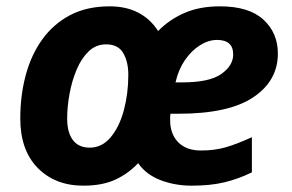

<svg xmlns="http://www.w3.org/2000/svg" viewBox="-20 -576 922 606"><path d="M243 10Q154 10 99 -46Q44 -102 44 -202Q44 -274 61 -338Q78 -402 113 -451Q148 -500 201 -528Q254 -556 326 -556Q378 -556 416.5 -536Q455 -516 479 -478Q514 -514 562 -535Q610 -556 674 -556Q766 -556 811.5 -514Q857 -472 857 -407Q857 -321 779.5 -269Q702 -217 543 -217H518Q517 -211 517 -206.5Q517 -202 517 -197Q517 -153 542.5 -127Q568 -101 614 -101Q657 -101 692 -111Q727 -121 775 -143V-32Q732 -11 688 -0.5Q644 10 585 10Q532 10 486.5 -7.5Q441 -25 416 -61Q385 -28 344 -9Q303 10 243 10ZM534 -316H556Q641 -316 678.5 -342.5Q716 -369 716 -404Q716 -450 665 -450Q638 -450 611 -433Q584 -416 563.5 -386Q543 -356 534 -316ZM263 -110Q302 -110 329.5 -143Q357 -176 371 -228.5Q385 -281 385 -340Q385 -381 369 -408.5Q353 -436 315 -436Q283 -436 260 -414Q237 -392 222 -356.5Q207 -321 199.5 -280Q192 -239 192 -202Q192 -158 210 -134Q228 -110 263 -110Z"/></svg>

Font: Noto IKEA Latin
Style: Bold Italic
Weight: 700
Italic angle: -12°
Designer: Monotype Design Team
Foundry: Monotype Imaging Inc.
Version: Version 1.0